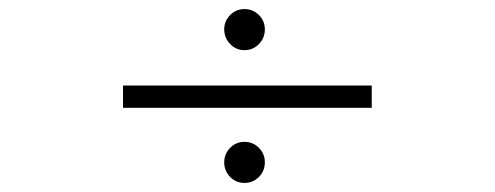

<svg xmlns="http://www.w3.org/2000/svg" viewBox="-20 -517 1090 423"><path d="M518.5 -406.5Q500 -406.5 487 -420Q474 -433.5 474 -452.5Q474 -470.5 487 -483.8Q500 -497 518.5 -497Q537.5 -497 550.5 -483.8Q563.5 -470.5 563.5 -452.5Q563.5 -433.5 550.5 -420Q537.5 -406.5 518.5 -406.5ZM251 -328.5H799V-279.5H251ZM518.5 -114Q500 -114 487 -127.2Q474 -140.5 474 -159.5Q474 -178 487 -191.2Q500 -204.5 518.5 -204.5Q537.5 -204.5 550.5 -191.2Q563.5 -178 563.5 -159.5Q563.5 -140.5 550.5 -127.2Q537.5 -114 518.5 -114Z"/></svg>

Font: League Mono Extended UltraLight
Style: Regular
Weight: 200
Width: 9
Designer: Tyler Finck
Foundry: The League of Moveable Type / Tyler Finck
Version: Version 2.210